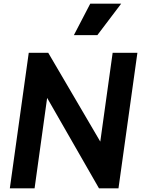

<svg xmlns="http://www.w3.org/2000/svg" viewBox="-20 -1035 781 1055"><path d="M34 0 138 -745H245L531 -257L599 -745H735L631 0H524L239 -497L170 0ZM386 -842 476 -1015H646L515 -842Z"/></svg>

Font: Plus Jakarta Sans
Style: Bold Italic
Weight: 700
Italic angle: -8°
Designer: Gumpita Rahayu
Foundry: Tokotype
Version: Version 2.071; ttfautohint (v1.8.4.7-5d5b);gftools[0.9.29]